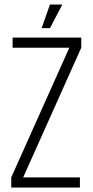

<svg xmlns="http://www.w3.org/2000/svg" viewBox="-20 -833 411 853"><path d="M36 -666H341V-621L83 -45H335V0H30V-45L288 -621H36ZM202 -813H257L202 -708H165Z"/></svg>

Font: Khand Variable Light
Style: Regular
Weight: 300
Designer: Satya Rajpurohit
Foundry: Indian Type Foundry
Version: Version 3.000